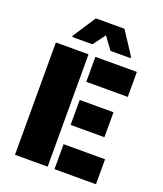

<svg xmlns="http://www.w3.org/2000/svg" viewBox="-160 -1001 937 1105"><g transform="rotate(20 308.0 -448.5)"><path d="M65 -688H265V0H65ZM307 -688H561V-535H307ZM307 -424H514V-271H307ZM307 -153H561V0H307ZM143 -758 234 -897H409L500 -758V-750H377L322 -825L266 -750H143Z"/></g></svg>

Font: Saira Stencil One
Style: Regular
Weight: 400
Designer: Hector Gatti with collaboration of the Omnibus-Type team
Foundry: Omnibus-Type
Version: Version 1.004